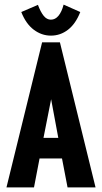

<svg xmlns="http://www.w3.org/2000/svg" viewBox="-20 -810 440 830"><path d="M272 0 248 -125H151L127 0H8L162 -627H239L393 0ZM201 -381 168 -214H232ZM255 -790 327 -758Q307 -707 274 -681.5Q241 -656 200 -656Q160 -656 126 -681.5Q92 -707 72 -758L144 -789Q155 -759 168.5 -742Q182 -725 200 -725Q219 -725 233 -742Q247 -759 255 -790Z"/></svg>

Font: Inconsolata Condensed Black
Style: Regular
Weight: 900
Width: 3
Monospace: yes
Designer: Raph Levien, Cyreal, Brenton Simpson
Foundry: Raph Levien, Cyreal, Google
Version: Version 3.001; ttfautohint (v1.8.2.53-6de2)